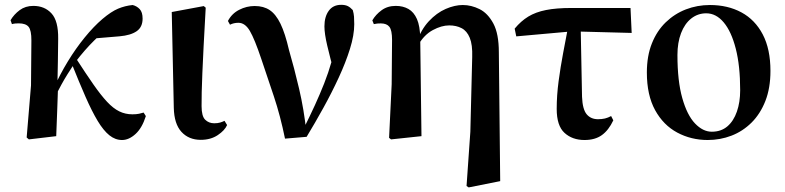

<svg xmlns="http://www.w3.org/2000/svg" viewBox="-20 -573 3303 808"><path d="M101.5 13.6 92.2 5.6 110.5 -213.7 112.1 -402.7Q112.3 -445.6 100.3 -460.2Q88.3 -474.7 58.9 -474.7Q51.3 -474.7 44.4 -474.1Q37.5 -473.5 30.2 -471.5L24.4 -488Q38.8 -512.4 62.8 -530.3Q86.9 -548.2 120.3 -548.2Q167.8 -548.2 196.8 -516.5Q225.8 -484.9 224.8 -409.8Q224.8 -363.8 223.6 -315.3Q222.3 -266.7 221.7 -218.7L224.5 -214.9Q222.7 -159.6 220.7 -107Q218.6 -54.3 216.6 0ZM209.1 -159.8 192.9 -180.8H198L206.9 -203.3Q232.3 -260 265.4 -314.3Q298.5 -368.7 336.3 -415.1Q374 -461.5 411.2 -493.2Q448.1 -524.4 477 -536.5Q506 -548.7 538.2 -551.9Q555.8 -547.5 567.9 -534.6Q580.1 -521.8 580.1 -494.6Q580.1 -459 555.2 -441.7Q530.3 -424.4 483.2 -420.2L370.8 -410.8L455.3 -471.6Q416.3 -441.7 376.9 -403.1Q337.5 -364.5 296.7 -311.3L292.1 -304.3Q276.8 -281.2 264 -260.6Q251.1 -240 238.2 -216.5Q225.3 -193 209.1 -159.8ZM493.5 16.2Q465.1 16.2 440.2 -3.7Q415.4 -23.7 391.1 -64Q366.9 -104.3 340.1 -165.2Q313.3 -226.2 280.7 -307.8L299.7 -327.6Q341.7 -262.6 373.1 -217.6Q404.5 -172.6 430.5 -144.7Q456.5 -116.8 481.9 -104.4Q507.3 -91.9 537.3 -91.9Q553.5 -91.9 565.2 -94.3Q576.8 -96.7 584.4 -99.3L593.8 -84.4Q577.9 -34.2 550.2 -9Q522.6 16.2 493.5 16.2Z M824.8 15.5Q774.4 15.5 743.6 -18.1Q712.9 -51.7 711.4 -119.2L702.8 -522.4L837.5 -547.4L845.7 -540.7Q840.3 -445.9 836.9 -378.9Q833.6 -311.9 831.6 -265.3Q829.6 -218.6 828.9 -185.7Q828.3 -152.8 828.3 -126.4Q828.3 -84 843.6 -69.1Q858.9 -54.2 881.5 -54.2Q895.7 -54.2 906 -57.2Q916.3 -60.2 924.8 -64.5L935.7 -46.8Q926 -24.2 896.4 -4.4Q866.8 15.5 824.8 15.5Z M1179.4 10.4Q1160 -85.1 1132.4 -167.9Q1104.8 -250.6 1079.4 -325.6Q1051.6 -408.5 1031.5 -442.8Q1011.4 -477.1 983.3 -477.1Q963.9 -477.1 947.9 -469.1L939.2 -484.7Q955.4 -515.8 986.5 -531.7Q1017.5 -547.7 1051.9 -547.7Q1089.3 -547.7 1115 -530.5Q1140.8 -513.4 1160.4 -473.1Q1180 -432.7 1196.2 -362.4Q1217.9 -288.2 1238.6 -200Q1259.3 -111.8 1269.2 -18.2H1251.1L1258.6 -33.3Q1284.1 -84.4 1305.3 -130.6Q1326.4 -176.8 1344.1 -221.5Q1361.8 -266.3 1375.4 -313.9Q1389 -361.6 1399.6 -415.3L1389.2 -256.3Q1369.1 -330.2 1357.2 -380.8Q1345.3 -431.4 1345.3 -462Q1345.3 -502.5 1363.5 -527.6Q1381.6 -552.7 1416 -552.7Q1432.5 -552.7 1443.3 -547.5Q1454 -542.3 1464.6 -530.7Q1468.8 -516.3 1469.8 -503Q1470.8 -489.8 1470.8 -471.2Q1470.8 -425.1 1452.8 -367.5Q1434.9 -310 1405.5 -246.5Q1376.2 -183 1340.8 -119Q1305.5 -55.1 1270.4 2.8Z M1617.4 7.1 1628.3 -218.7 1629.9 -404.9Q1629.9 -445.6 1618.7 -460.1Q1607.6 -474.5 1582.5 -474.5Q1575.2 -474.5 1568.3 -474Q1561.4 -473.5 1553.2 -471.5L1546.9 -487.3Q1561 -511.7 1585.9 -529.9Q1610.8 -548.2 1645.5 -548.2Q1676 -548.2 1698.9 -535.2Q1721.7 -522.3 1734.7 -492.8Q1747.7 -463.3 1748.5 -411.7V-407.7L1753.7 0L1625.7 13.6ZM1943.4 209.7 1959.4 -18.9 1967.2 -332.9Q1968.9 -384.8 1956.9 -413.9Q1945 -442.9 1922.5 -454.5Q1900 -466.1 1870.6 -466.1Q1838 -466.1 1801.5 -446.4Q1764.9 -426.7 1740.6 -384.4L1729.8 -393.2H1732.6Q1751.9 -448.5 1784.7 -483.7Q1817.6 -518.8 1855.6 -535.4Q1893.7 -551.9 1927.6 -551.9Q1963.4 -551.9 1998.2 -534.6Q2033 -517.2 2056.2 -474Q2079.3 -430.9 2079.3 -352.9L2085 189.3L1952.4 215.7Z M2152.6 -419.9 2145.9 -452.5Q2172.1 -484.3 2203.1 -503.2Q2234.2 -522.2 2277.8 -530.8Q2321.3 -539.4 2383.8 -539.4H2633.4L2638.3 -434.4L2387.7 -441ZM2439.7 16.2Q2388.6 16.2 2355.7 -13.8Q2322.8 -43.7 2322.8 -114.6Q2322.8 -171.5 2330.8 -231.4Q2338.8 -291.4 2349.9 -350Q2360.9 -408.6 2370.8 -459.8H2423.7L2429.4 -165.9Q2431.4 -113.3 2448.8 -92.3Q2466.3 -71.3 2496.5 -71.3Q2512.8 -71.3 2525.9 -74.4Q2539 -77.6 2551.8 -84.6L2561 -66.6Q2541.4 -24.9 2512.7 -4.3Q2484.1 16.2 2439.7 16.2Z M2958.2 16.2Q2888.5 16.2 2830.1 -15.1Q2771.6 -46.4 2736.9 -109.5Q2702.2 -172.7 2702.2 -267.9Q2702.2 -337.8 2723.5 -390.7Q2744.7 -443.6 2781.8 -479.3Q2818.8 -515 2866.5 -533.5Q2914.2 -551.9 2967.6 -551.9Q3042.8 -551.9 3100.3 -520.8Q3157.7 -489.7 3190 -428Q3222.3 -366.2 3222.3 -274.3Q3222.3 -202.9 3201.1 -148.4Q3179.8 -94 3142.9 -57.2Q3106 -20.5 3058.4 -2.1Q3010.8 16.2 2958.2 16.2ZM2975.4 -18.7Q3014.5 -18.7 3040.8 -41Q3067.1 -63.3 3081 -103.1Q3094.9 -142.8 3094.9 -193.3Q3094.9 -296.1 3076.3 -368.4Q3057.8 -440.6 3025.6 -478.8Q2993.5 -517 2952.1 -517Q2916.5 -517 2888.9 -495.1Q2861.3 -473.2 2846.1 -433.5Q2830.9 -393.7 2830.9 -341.7Q2830.9 -231.8 2851.3 -160.1Q2871.6 -88.3 2904.8 -53.5Q2938 -18.7 2975.4 -18.7Z"/></svg>

Font: Noto Serif HK
Style: Regular
Weight: 200
Designer: Ryoko NISHIZUKA 西塚涼子 (kana & ideographs); Frank Grießhammer (Latin, Greek & Cyrillic); Wenlong ZHANG 张文龙 (bopomofo); San
Foundry: Adobe
Version: Version 2.001;hotconv 1.1.0;makeotfexe 2.6.0